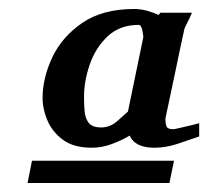

<svg xmlns="http://www.w3.org/2000/svg" viewBox="-20 -703 461 425"><path d="M183.1 -376Q142.6 -376 118.7 -394Q94.7 -412.1 84.5 -437.5Q74.2 -462.9 74.2 -484.9Q74.2 -530.3 95.7 -575.9Q117.2 -621.6 162.1 -652.3Q207 -683.1 276.9 -683.1Q291 -683.1 305.4 -679.2Q319.8 -675.3 331.1 -669.9L335 -674.8H404.8Q401.4 -666 395.5 -654.5Q389.6 -643.1 388.2 -639.2Q377.4 -589.8 367.2 -540Q356.9 -490.2 346.2 -440.9Q346.2 -427.2 349.1 -422.1Q352.1 -417 363.8 -417Q365.7 -417 378.4 -419.9Q391.1 -422.9 404.3 -426Q417.5 -429.2 420.9 -430.2V-400.9Q398.4 -393.1 372.6 -384.5Q346.7 -376 321.8 -376Q278.8 -376 267.1 -402.8Q250 -392.6 227.8 -384.3Q205.6 -376 183.1 -376ZM41 -297.9 50.8 -347.2H365.2L355 -297.9ZM204.1 -420.9Q224.1 -420.9 240.2 -435.5Q256.3 -450.2 263.2 -456.1L296.9 -619.1Q297.9 -622.1 295.2 -635Q292.5 -647.9 287.1 -647.9Q245.1 -647.9 218.3 -622.6Q191.4 -597.2 178.7 -560.3Q166 -523.4 166 -488.8Q166 -473.1 167.2 -457.3Q168.5 -441.4 176.3 -431.2Q184.1 -420.9 204.1 -420.9Z"/></svg>

Font: Charis
Style: Bold Italic
Weight: 700
Italic angle: -11°
Designer: Walt Agee, Miriam Martin, Annie Olsen, Victor Gaultney, Lorna Priest, Alan Ward, Bob Hallissy, Martin Hosken, Sharon Cor
Foundry: SIL Global
Version: Version 7.000